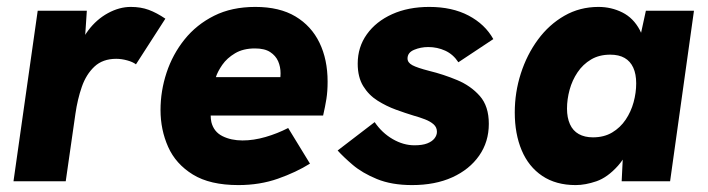

<svg xmlns="http://www.w3.org/2000/svg" viewBox="-20 -524 2046 555"><path d="M19 0 89 -493H231L222 -358L204 -362Q211 -404 235 -436Q259 -468 292 -486Q325 -504 358 -504Q387 -504 410 -495.5Q433 -487 458 -470L373 -338Q364 -345 347.5 -349.5Q331 -354 316 -354Q277 -354 253 -331.5Q229 -309 216.5 -273Q204 -237 198 -195L170 0Z M669 11Q587 11 537.5 -19.5Q488 -50 466 -99.5Q444 -149 444 -206Q444 -261 461.5 -314Q479 -367 513.5 -410Q548 -453 599 -478.5Q650 -504 718 -504Q788 -504 834 -476.5Q880 -449 903.5 -400.5Q927 -352 927 -288Q927 -260 923.5 -238Q920 -216 914 -190H589Q589 -185 589.5 -180.5Q590 -176 591 -171Q598 -143 623 -130.5Q648 -118 681 -118Q713 -118 747.5 -128Q782 -138 813 -154L876 -51Q836 -26 783.5 -7.5Q731 11 669 11ZM785 -273Q788 -283 789.5 -293Q791 -303 791 -312Q791 -331 784 -347Q777 -363 761 -373.5Q745 -384 717 -384Q683 -384 659.5 -370Q636 -356 622.5 -336.5Q609 -317 604 -301H836Z M1171 11Q1112 11 1069.5 -6.5Q1027 -24 999.5 -47.5Q972 -71 956 -89L1063 -171Q1084 -140 1115 -122Q1146 -104 1178 -104Q1201 -104 1215 -109.5Q1229 -115 1236 -124Q1243 -133 1243 -143Q1243 -156 1233.5 -164.5Q1224 -173 1208.5 -179Q1193 -185 1175 -190Q1152 -197 1124.5 -207Q1097 -217 1071.5 -233Q1046 -249 1030 -275Q1014 -301 1014 -340Q1014 -388 1040.5 -425Q1067 -462 1113.5 -483Q1160 -504 1221 -504Q1287 -504 1334.5 -479Q1382 -454 1406 -411L1305 -344Q1290 -367 1267 -377.5Q1244 -388 1218 -388Q1196 -388 1177 -380Q1158 -372 1158 -355Q1158 -343 1172 -335.5Q1186 -328 1221 -319Q1262 -309 1301.5 -292.5Q1341 -276 1367 -246.5Q1393 -217 1393 -166Q1393 -114 1365 -74Q1337 -34 1287.5 -11.5Q1238 11 1171 11Z M1644 11Q1587 11 1547.5 -15.5Q1508 -42 1488 -89.5Q1468 -137 1468 -199Q1468 -257 1485.5 -311.5Q1503 -366 1535 -409.5Q1567 -453 1611.5 -478.5Q1656 -504 1710 -504Q1747 -504 1779 -488Q1811 -472 1829.5 -437Q1848 -402 1843 -343L1820 -369L1847 -493H1986L1917 0H1777L1783 -122L1819 -148Q1797 -79 1766.5 -45Q1736 -11 1704 0Q1672 11 1644 11ZM1694 -127Q1726 -127 1749.5 -141Q1773 -155 1788.5 -178Q1804 -201 1811.5 -228.5Q1819 -256 1819 -283Q1819 -310 1810.5 -328.5Q1802 -347 1785.5 -356.5Q1769 -366 1744 -366Q1712 -366 1688.5 -352Q1665 -338 1649.5 -315Q1634 -292 1626.5 -264.5Q1619 -237 1619 -210Q1619 -184 1627.5 -165Q1636 -146 1653 -136.5Q1670 -127 1694 -127Z"/></svg>

Font: Hanken Grotesk Black
Style: Italic
Weight: 900
Italic angle: -8°
Designer: Alfredo Marco Pradil
Foundry: Hanken Design Co.
Version: Version 3.013